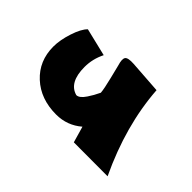

<svg xmlns="http://www.w3.org/2000/svg" viewBox="-132 -593 699 699"><g transform="rotate(-45 217.5 -243.0)"><path d="M397.5 -229 388.7 -102.5Q218.3 -90.8 41 -6.8L41.5 -181.2L104 -199.2Q67.4 -241.7 67.4 -298.3Q67.4 -378.4 114.5 -429.4Q161.6 -480.5 235.4 -480.5Q269 -480.5 310.3 -467Q351.6 -453.6 368.7 -436L342.8 -328.6Q304.7 -347.7 263.2 -347.7Q183.6 -347.7 169.4 -296.4Q169.4 -288.6 175.8 -280.5Q182.1 -272.5 194.6 -264.2Q207 -255.9 215.6 -251.2Q224.1 -246.6 238.8 -239.3Q257.3 -240.7 302.7 -252L353.5 -264.6Q380.4 -272.9 389.9 -266.4Q399.4 -259.8 397.5 -229Z"/></g></svg>

Font: Sahel Black FD-WOL
Style: Black-FD-WOL
Weight: 900
Foundry: Saber Rastikerdar (saber.rastikerdar@gmail.com)
Version: Version 2.0.2